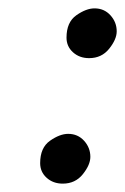

<svg xmlns="http://www.w3.org/2000/svg" viewBox="-20 -441 299 459"><path d="M143 -121Q166 -121 181 -104.5Q196 -88 196 -66Q196 -47 178 -24.5Q160 -2 130 -2Q107 -2 91.5 -16Q76 -30 76 -51Q76 -88 99.5 -104.5Q123 -121 143 -121ZM206 -421Q229 -421 244 -404.5Q259 -388 259 -366Q259 -347 241 -324.5Q223 -302 193 -302Q170 -302 154.5 -316Q139 -330 139 -351Q139 -388 162.5 -404.5Q186 -421 206 -421Z"/></svg>

Font: Libertinus Serif Semibold Italic
Style: Regular
Weight: 600
Italic angle: -11.5°
Designer: Philipp H. Poll, Khaled Hosny
Foundry: Caleb Maclennan
Version: Version 7.051;RELEASE